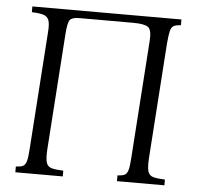

<svg xmlns="http://www.w3.org/2000/svg" viewBox="-49 -715 786 766"><g transform="rotate(5 343.5 -332.5)"><path d="M598 -565 566 -100Q564 -65 569 -49Q574 -33 590.5 -28.5Q607 -24 637 -23V0H447V-23Q466 -24 475.5 -28.5Q485 -33 489.5 -49Q494 -65 496 -100L528 -565Q532 -612 517 -623.5Q502 -635 457 -635H240Q212 -635 203 -623.5Q194 -612 191 -565L159 -100Q157 -65 162 -49Q167 -33 183.5 -28.5Q200 -24 230 -23V0H40V-23Q59 -24 68.5 -28.5Q78 -33 82.5 -49Q87 -65 89 -100L121 -565Q124 -600 118.5 -615.5Q113 -631 96.5 -636Q80 -641 50 -642V-665H647V-642Q628 -641 618.5 -636Q609 -631 605 -615.5Q601 -600 598 -565Z"/></g></svg>

Font: Bona Nova SC
Style: Italic
Weight: 400
Italic angle: -4°
Designer: Mateusz Machalski
Foundry: Capitalics
Version: Version 4.001; ttfautohint (v1.8.4.7-5d5b)